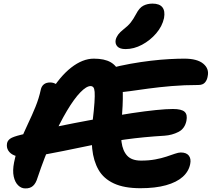

<svg xmlns="http://www.w3.org/2000/svg" viewBox="-20 -1036 1173 1064"><path d="M119 8Q98 8 80.5 -9Q63 -26 56 -58Q49 -90 58 -136Q70 -195 90.5 -247.5Q111 -300 134.5 -349Q158 -398 177 -445Q196 -492 206 -539Q210 -558 223 -568.5Q236 -579 258 -579Q278 -579 293.5 -568Q309 -557 329 -533L254 -517Q311 -612 374.5 -661.5Q438 -711 500 -711Q559 -711 593.5 -691Q628 -671 643.5 -629Q659 -587 660.5 -521.5Q662 -456 653 -363Q647 -298 653.5 -249Q660 -200 685 -173Q710 -146 762 -146Q805 -146 840 -152.5Q875 -159 902 -168Q929 -177 949 -184Q969 -191 982 -191Q1013 -191 1026.5 -173.5Q1040 -156 1034 -127Q1026 -86 992.5 -56Q959 -26 900 -9.5Q841 7 758 7Q668 7 611 -19.5Q554 -46 526 -95Q498 -144 491 -211.5Q484 -279 493 -362Q501 -428 503.5 -467.5Q506 -507 504.5 -526.5Q503 -546 497 -552.5Q491 -559 482 -559Q459 -559 425 -524Q391 -489 351 -422Q311 -355 269 -261Q227 -167 188 -51Q179 -20 162.5 -5.5Q146 9 119 8ZM107 -166Q81 -166 59 -175Q37 -184 26 -201.5Q15 -219 19 -242Q22 -257 36.5 -267.5Q51 -278 96 -289Q159 -305 235 -321.5Q311 -338 393 -354Q475 -370 556.5 -384Q638 -398 711 -409Q784 -420 843 -426Q902 -432 938 -432Q986 -432 1003 -416.5Q1020 -401 1013 -366Q1004 -323 969 -305Q934 -287 892 -284Q775 -277 674 -263Q573 -249 487.5 -231.5Q402 -214 331.5 -199.5Q261 -185 205 -175Q149 -165 107 -166ZM636 -525Q580 -525 555.5 -549.5Q531 -574 538 -608Q541 -625 551 -637.5Q561 -650 588 -657Q644 -672 702.5 -682.5Q761 -693 816.5 -699.5Q872 -706 919.5 -708.5Q967 -711 1001 -711Q1073 -711 1106.5 -683Q1140 -655 1131 -614Q1128 -593 1116 -579Q1104 -565 1079 -565Q1001 -565 930.5 -559Q860 -553 801.5 -545Q743 -537 701 -531Q659 -525 636 -525ZM676 -764Q644 -764 630.5 -778.5Q617 -793 621 -815Q625 -831 635 -844.5Q645 -858 664 -873Q690 -893 704.5 -911.5Q719 -930 734 -958Q752 -993 774.5 -1004.5Q797 -1016 825 -1016Q864 -1016 880 -995.5Q896 -975 889 -936Q879 -890 845.5 -851Q812 -812 767 -788Q722 -764 676 -764Z"/></svg>

Font: Shantell Sans
Style: Bold Italic
Weight: 700
Italic angle: -11°
Designer: Stephen Nixon, Anya Danilova, Shantell Martin
Foundry: Arrow Type
Version: Version 1.011;[c5ecc13dd]